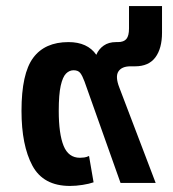

<svg xmlns="http://www.w3.org/2000/svg" viewBox="-20 -604 572 634"><path d="M211 10Q123 10 87 -57Q51 -124 51 -238Q51 -361 89.5 -413Q128 -465 206 -465Q269 -465 298 -423Q306 -442 322.5 -453.5Q339 -465 363 -465H369Q389 -465 397.5 -475.5Q406 -486 406 -510V-584H515V-496Q515 -444 493 -414.5Q471 -385 426 -385H411Q382 -385 371 -368Q360 -351 374 -315L494 0H378L259 -335Q252 -354 245 -363Q238 -372 223 -372Q209 -372 198 -361Q187 -350 180.5 -321Q174 -292 174 -238Q174 -162 190 -122.5Q206 -83 244 -83Q250 -83 258 -84Q266 -85 274 -89L289 -2Q275 3 253 6.5Q231 10 211 10Z"/></svg>

Font: Noto Sans Thai UI SemBd
Style: Regular
Weight: 600
Designer: Monotype Design Team
Foundry: Monotype Imaging Inc.
Version: Version 2.000;GOOG;noto-source:20170915:90ef993387c0